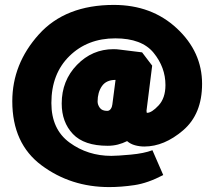

<svg xmlns="http://www.w3.org/2000/svg" viewBox="-20 -650 872 781"><path d="M600 -39 644 62Q581 95 527 103Q473 111 424 111Q268 111 149 22.5Q30 -66 30 -238Q30 -390 138 -510Q246 -630 443 -630Q597 -630 699.5 -534.5Q802 -439 802 -309Q802 -186 725 -120Q648 -54 567 -54Q548 -54 529.5 -59Q511 -64 497 -76Q479 -67 459.5 -62Q440 -57 418 -57Q322 -57 276.5 -105Q231 -153 231 -229Q231 -322 293 -386Q355 -450 442 -450Q449 -450 455.5 -449.5Q462 -449 469 -448L558 -437L599 -383L576 -200Q576 -196 576.5 -193.5Q577 -191 578 -191Q597 -191 625 -221Q653 -251 653 -304Q653 -376 605 -435Q557 -494 449 -494Q336 -494 262.5 -422Q189 -350 189 -231Q189 -124 263 -70Q337 -16 433 -16Q457 -16 511.5 -21Q566 -26 600 -39ZM377 -237Q377 -224 386 -211.5Q395 -199 416 -199Q425 -199 430.5 -207Q436 -215 437 -225L450 -325Q412 -325 394.5 -299.5Q377 -274 377 -237Z"/></svg>

Font: Palanquin Dark
Style: Bold
Weight: 700
Designer: Pria Ravichandran
Version: Version 1.000